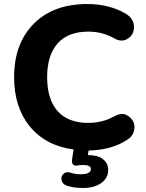

<svg xmlns="http://www.w3.org/2000/svg" viewBox="-20 -736 724 953"><path d="M393 197Q346 197 313 186Q291 179 286 160Q281 141 294.5 127.5Q308 114 330 121Q353 129 379 129Q431 129 431 103Q431 83 394 83Q376 83 366 85Q353 89 343 81Q335 73 338 54L345 6Q206 -13 128 -108.5Q50 -204 50 -353Q50 -519 147 -617.5Q244 -716 413 -716Q522 -716 604 -668Q643 -645 645 -606Q647 -567 616.5 -545.5Q586 -524 548 -545Q490 -579 418 -579Q318 -579 266 -520.5Q214 -462 214 -353Q214 -243 266 -184.5Q318 -126 418 -126Q489 -126 548 -159Q582 -177 605 -166.5Q628 -156 640 -135Q652 -114 645 -86Q638 -58 611 -42Q534 9 420 11L416 34H421Q465 34 491 54Q517 74 517 108Q517 148 482.5 172.5Q448 197 393 197Z"/></svg>

Font: Nunito ExtraBold
Style: Regular
Weight: 800
Designer: Vernon Adams
Foundry: Vernon Adams
Version: Version 3.602